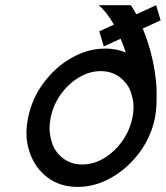

<svg xmlns="http://www.w3.org/2000/svg" viewBox="-20 -718 643 744"><path d="M298.3 -80.6Q342.3 -80.6 383.1 -105Q423.8 -129.4 453.4 -170.7Q482.9 -211.9 493.2 -261.7Q497.6 -282.7 497.6 -302.7Q497.6 -329.1 486.8 -361.3Q476.1 -393.6 445.1 -418Q414.1 -442.4 370.1 -442.4Q326.7 -442.4 285.9 -418Q245.1 -393.6 215.6 -352.5Q186 -311.5 176.3 -261.7Q171.9 -240.2 171.9 -220.7Q171.9 -194.3 182.4 -161.9Q192.9 -129.4 223.9 -105Q254.9 -80.6 298.3 -80.6ZM280.8 6.3Q213.4 6.3 164.8 -29.8Q116.2 -65.9 95.2 -127Q82.5 -162.6 82.5 -202.6Q82.5 -231 88.9 -261.7Q103.5 -335.4 148.7 -396.5Q193.8 -457.5 257.1 -493.7Q320.3 -529.8 387.7 -529.8Q431.6 -529.8 467.3 -514.6Q459 -541.5 447.3 -567.9L382.3 -538.1L364.7 -596.7L421.4 -622.6Q393.6 -671.9 362.3 -697.8H487.3Q498.5 -680.2 508.3 -662.6L585 -697.8L602.5 -639.2L533.2 -607.4Q578.6 -496.1 586.4 -380.4Q586.9 -367.7 586.9 -351.1Q586.9 -334.5 586.4 -314Q585 -285.6 580.6 -261.7Q565.4 -187.5 520.3 -126.7Q475.1 -65.9 411.9 -29.8Q348.6 6.3 280.8 6.3Z"/></svg>

Font: Qaz
Style: Italic
Weight: 400
Italic angle: -11.25°
Designer: GGBotNet
Foundry: f0n7
Version: 0.70